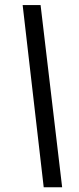

<svg xmlns="http://www.w3.org/2000/svg" viewBox="-20 -745 318 774"><path d="M156.2 9.8 71.3 -724.6H143.6L230.5 9.8Z"/></svg>

Font: Liberation Sans
Style: Italic
Weight: 400
Italic angle: -12°
Designer: Steve Matteson
Foundry: Ascender Corporation
Version: Version 2.1.5